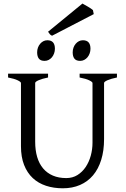

<svg xmlns="http://www.w3.org/2000/svg" viewBox="-20 -1020 694 1055"><path d="M622.6 -594.2Q589.4 -587.4 570.6 -579.1Q551.8 -570.8 551.8 -564V-255.9Q551.8 -191.9 536.1 -141.6Q520.5 -91.3 491.2 -56.6Q461.9 -22 419.9 -3.7Q377.9 14.6 325.2 14.6Q274.9 14.6 232.7 0.7Q190.4 -13.2 159.9 -41.7Q129.4 -70.3 112.3 -113.8Q95.2 -157.2 95.2 -216.8V-564Q95.2 -569.8 77.4 -578.6Q59.6 -587.4 24.4 -594.2V-615.2H244.1V-594.2Q210.9 -587.4 192.1 -579.1Q173.3 -570.8 173.3 -564V-241.2Q173.3 -194.3 184.3 -157.2Q195.3 -120.1 217 -94.5Q238.8 -68.8 270.5 -55.2Q302.2 -41.5 344.2 -41.5Q378.9 -41.5 405.8 -58.3Q432.6 -75.2 450.9 -102.5Q469.2 -129.9 478.8 -164.8Q488.3 -199.7 488.3 -235.8V-564Q488.3 -569.8 470.5 -578.6Q452.6 -587.4 417.5 -594.2V-615.2H622.6ZM477.1 -752.4Q477.1 -738.8 472.7 -726.6Q468.3 -714.4 460.7 -705.3Q453.1 -696.3 442.9 -690.9Q432.6 -685.5 420.4 -685.5Q398.4 -685.5 388.9 -697.8Q379.4 -710 379.4 -732.4Q379.4 -746.1 383.8 -758.3Q388.2 -770.5 396 -779.5Q403.8 -788.6 413.8 -793.7Q423.8 -798.8 435.5 -798.8Q477.1 -798.8 477.1 -752.4ZM281.7 -752.4Q281.7 -738.8 277.3 -726.6Q272.9 -714.4 265.4 -705.3Q257.8 -696.3 247.6 -690.9Q237.3 -685.5 225.1 -685.5Q203.1 -685.5 193.6 -697.8Q184.1 -710 184.1 -732.4Q184.1 -746.1 188.5 -758.3Q192.9 -770.5 200.7 -779.5Q208.5 -788.6 218.5 -793.7Q228.5 -798.8 240.2 -798.8Q281.7 -798.8 281.7 -752.4ZM266.1 -823.7Q257.8 -827.1 254.2 -831.8Q250.5 -836.4 244.1 -845.7L433.1 -1000.5Q438 -997.6 446.3 -992.9Q454.6 -988.3 463.4 -983.2Q472.2 -978 479.5 -973.1Q486.8 -968.3 490.7 -964.4L495.1 -942.4Z"/></svg>

Font: Gentium Basic
Style: Regular
Weight: 400
Designer: J. Victor Gaultney and Annie Olsen
Foundry: SIL International
Version: Version 1.100